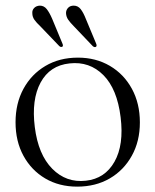

<svg xmlns="http://www.w3.org/2000/svg" viewBox="-20 -668 565 698"><path d="M263.5 -458.5Q328.5 -458.5 379.5 -428.5Q430.5 -398.5 459.5 -345.2Q488.5 -292 488.5 -223Q488.5 -154.5 459.2 -101.8Q430 -49 378.8 -19.2Q327.5 10.5 260.5 10.5Q195 10.5 144.5 -19.2Q94 -49 65.2 -101.8Q36.5 -154.5 36.5 -223.5Q36.5 -292 65.2 -345Q94 -398 145 -428.2Q196 -458.5 263.5 -458.5ZM292 -11Q361.5 -18.5 396.2 -80Q431 -141.5 418.5 -242Q406 -344.5 355.8 -395Q305.5 -445.5 233 -437.5Q161 -430 127.5 -367.8Q94 -305.5 106.5 -206Q119 -106 170 -54.5Q221 -3 292 -11ZM292 -599.5 329.5 -509.5Q333 -501 329 -498Q324.5 -494.5 317.5 -500L248 -573Q236 -585 228.2 -596Q220.5 -607 220 -620.5Q220 -631.5 227.5 -639.5Q235 -647.5 248 -647.5Q263.5 -647.5 273.5 -634.5Q283.5 -621.5 292 -599.5ZM169.5 -600 207 -509.5Q210.5 -501.5 207 -498.5Q202 -495 195.5 -500.5L126 -573Q113.5 -584.5 105.5 -595.5Q97.5 -606.5 97.5 -620Q96.5 -631 104.2 -639Q112 -647 125 -647.5Q140 -647.5 150 -634.8Q160 -622 169.5 -600Z"/></svg>

Font: Fraunces 72pt S000 Light
Style: Regular
Weight: 300
Version: Version 1.000; ttfautohint (v1.8.3)